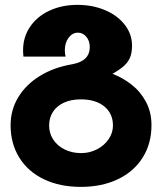

<svg xmlns="http://www.w3.org/2000/svg" viewBox="-20 -574 640 770"><path d="M22.5 -72Q22.5 -133 53.2 -184Q84 -235 140 -269.5Q196 -304 270.5 -316.5Q340 -329.5 340 -385Q340 -410 326.2 -426.5Q312.5 -443 292.5 -443Q270.5 -443 255.2 -422.8Q240 -402.5 240 -372Q240 -360 243 -347H74Q72.5 -360 72.5 -372.5Q72.5 -425 100.5 -466.5Q128.5 -508 178.2 -531.2Q228 -554.5 290.5 -554.5Q351.5 -554.5 401.5 -533.2Q451.5 -512 480.5 -474.5Q509.5 -437 509.5 -391Q509.5 -363.5 502 -344.5Q494.5 -325.5 477.8 -310.2Q461 -295 431 -278Q473 -262 508.5 -234Q544 -206 565.8 -164.8Q587.5 -123.5 587.5 -72Q587.5 2 552.2 58Q517 114 452.8 144.8Q388.5 175.5 304.5 175.5Q220 175.5 156.2 145Q92.5 114.5 57.5 58.2Q22.5 2 22.5 -72ZM433 -70.5Q433 -119 398.2 -147.2Q363.5 -175.5 304.5 -175.5Q265 -175.5 236.2 -162.2Q207.5 -149 192.2 -125.2Q177 -101.5 177 -70.5Q177 -39.5 193.5 -14.2Q210 11 239.5 25.5Q269 40 305.5 40Q339.5 40 369 24.8Q398.5 9.5 415.8 -16Q433 -41.5 433 -70.5Z"/></svg>

Font: JuliaMono Black
Style: Regular
Weight: 900
Monospace: yes
Designer: cormullion
Foundry: corm
Version: Version 0.054; ttfautohint (v1.8.4)